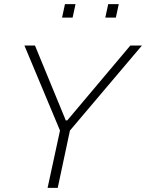

<svg xmlns="http://www.w3.org/2000/svg" viewBox="-20 -908 706 928"><path d="M210 0 270 -277 98 -688H149L298 -326H305L610 -688H666L318 -277L259 0ZM489 -823 503 -888H554L540 -823ZM280 -823 294 -888H345L331 -823Z"/></svg>

Font: Saira ExtraLight
Style: Italic
Weight: 200
Italic angle: -12°
Designer: Hector Gatti with collaboration of the Omnibus-Type team
Foundry: Omnibus-Type
Version: Version 1.100; ttfautohint (v1.8.3)